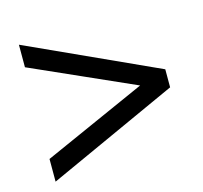

<svg xmlns="http://www.w3.org/2000/svg" viewBox="-77 -553 678 642"><g transform="rotate(-15 262.0 -232.0)"><path d="M440 -213 40 -391V-469L491.5 -263V-200.5L40 5V-73.5L440 -252Z"/></g></svg>

Font: Newsreader SemiBold
Style: Regular
Weight: 600
Designer: Hugues Gentile
Foundry: Production Type
Version: Version 1.003